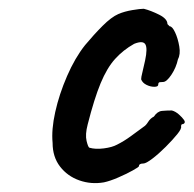

<svg xmlns="http://www.w3.org/2000/svg" viewBox="-20 -417 442 438"><path d="M217 -1Q188 4 161 -5.5Q134 -15 117 -37Q100 -59 100 -91Q97 -121 106 -161.5Q115 -202 133 -243.5Q151 -285 174 -314Q194 -338 214 -358Q234 -378 250 -385Q264 -391 282 -394Q300 -397 308 -397Q324 -393 343 -383.5Q362 -374 362 -362Q362 -362 364.5 -359.5Q367 -357 367 -357Q373 -357 379.5 -343Q386 -329 389 -311Q392 -293 386 -282Q382 -263 371 -246.5Q360 -230 352 -230Q348 -230 344.5 -229.5Q341 -229 341 -224Q341 -219 332 -219Q323 -219 314 -223.5Q305 -228 302 -236Q302 -241 304.5 -250.5Q307 -260 311 -279Q317 -307 311.5 -316Q306 -325 286 -317Q261 -303 242.5 -282.5Q224 -262 209.5 -227Q195 -192 180 -133Q174 -110 177.5 -95.5Q181 -81 184 -80Q198 -76 217 -78.5Q236 -81 247 -87Q263 -95 278 -106Q293 -117 308 -128Q313 -131 318 -139Q323 -147 331 -151Q339 -163 349.5 -164Q360 -165 372 -165Q380 -163 388 -156Q396 -149 400 -143Q404 -137 398 -134Q394 -134 393.5 -131.5Q393 -129 393 -129Q395 -124 384.5 -111Q374 -98 358 -82Q342 -66 327.5 -55Q313 -44 307 -44Q297 -44 297 -38Q297 -36 282.5 -28Q268 -20 249.5 -12Q231 -4 217 -1Z"/></svg>

Font: Caveat SemiBold
Style: Regular
Weight: 600
Designer: Pablo Impallari
Foundry: Pablo Impallari
Version: Version 2.000